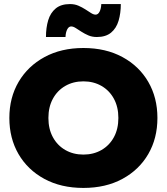

<svg xmlns="http://www.w3.org/2000/svg" viewBox="-20 -914 820 944"><path d="M390 10Q280 10 198 -34.5Q116 -79 71 -156.5Q26 -234 26 -334Q26 -434 71.5 -511.5Q117 -589 199 -633.5Q281 -678 390 -678Q500 -678 582 -633.5Q664 -589 709 -511.5Q754 -434 754 -334Q754 -234 709 -156.5Q664 -79 582 -34.5Q500 10 390 10ZM390 -154Q440 -154 479 -176.5Q518 -199 540 -239.5Q562 -280 562 -334Q562 -388 540 -428.5Q518 -469 479 -491.5Q440 -514 390 -514Q340 -514 301 -491.5Q262 -469 240 -428.5Q218 -388 218 -334Q218 -280 240 -239.5Q262 -199 301 -176.5Q340 -154 390 -154ZM206 -732Q206 -778 217 -814.5Q228 -851 254 -872.5Q280 -894 324 -894Q347 -894 365.5 -886Q384 -878 399.5 -868Q415 -858 427.5 -850Q440 -842 450 -842Q462 -842 469.5 -856.5Q477 -871 478 -894H574Q574 -849 563 -812Q552 -775 526 -753.5Q500 -732 456 -732Q433 -732 414.5 -740Q396 -748 380.5 -758Q365 -768 352.5 -776Q340 -784 330 -784Q318 -784 310.5 -769.5Q303 -755 302 -732Z"/></svg>

Font: Gantari Black
Style: Regular
Weight: 900
Version: Version 1.000